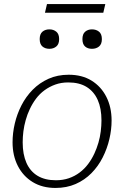

<svg xmlns="http://www.w3.org/2000/svg" viewBox="-20 -916 613 948"><path d="M446 -158Q458 -184 466 -211.5Q474 -239 477.5 -267.5Q481 -296 481 -321Q481 -381 462.5 -422.5Q444 -464 408 -486.5Q372 -509 317 -509Q282 -509 253 -498.5Q224 -488 200 -470.5Q176 -453 158 -429Q140 -405 127 -377Q115 -352 107 -323.5Q99 -295 95.5 -267.5Q92 -240 92 -213Q92 -154 110.5 -112Q129 -70 165.5 -48Q202 -26 256 -26Q291 -26 320 -36Q349 -46 373 -64Q397 -82 415 -106Q433 -130 446 -158ZM42 -213Q42 -259 53 -306Q64 -353 86 -396Q108 -439 141.5 -473Q175 -507 219.5 -527Q264 -547 319 -547Q385 -547 432 -518Q479 -489 505 -438Q531 -387 531 -321Q531 -276 520 -229Q509 -182 487 -138.5Q465 -95 431.5 -61Q398 -27 353.5 -7.5Q309 12 254 12Q189 12 141.5 -17Q94 -46 68 -97Q42 -148 42 -213ZM224 -675Q244 -675 258 -686.5Q272 -698 272 -723Q272 -748 258 -759.5Q244 -771 224 -771Q203 -771 189.5 -759.5Q176 -748 176 -723Q176 -698 189.5 -686.5Q203 -675 224 -675ZM434 -675Q455 -675 469 -686.5Q483 -698 483 -723Q483 -748 469 -759.5Q455 -771 434 -771Q414 -771 400.5 -759.5Q387 -748 387 -723Q387 -698 400 -686.5Q413 -675 434 -675ZM212 -896H500L490 -853H202Z"/></svg>

Font: Roboto Serif Thin
Style: Italic
Weight: 250
Italic angle: -10°
Version: Version 1.007